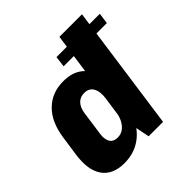

<svg xmlns="http://www.w3.org/2000/svg" viewBox="-195 -897 1065 1065"><g transform="rotate(-45 337.5 -364.5)"><path d="M186 11Q96 11 55 -46.5Q14 -104 29 -211L46 -329Q61 -436 119 -493.5Q177 -551 267 -551Q331 -551 372.5 -522Q414 -493 431 -438.5Q448 -384 437 -307L427 -235Q417 -158 384.5 -103Q352 -48 301.5 -18.5Q251 11 186 11ZM260 -116Q285 -116 304 -129.5Q323 -143 336 -167Q349 -191 354 -225L366 -315Q373 -366 356.5 -394.5Q340 -423 303 -423Q271 -423 251 -402Q231 -381 225 -341L205 -198Q200 -159 214 -137.5Q228 -116 260 -116ZM348 -190 426 -740H603L499 0H386ZM675 -672 666 -608H327L335 -672Z"/></g></svg>

Font: Pathway Extreme Condensed ExtraBold
Style: Italic
Weight: 800
Width: 3
Italic angle: -8°
Version: Version 1.001;gftools[0.9.26]